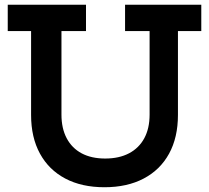

<svg xmlns="http://www.w3.org/2000/svg" viewBox="-20 -775 878 806"><path d="M505 -755H825V-644.5H727V-292.5Q727 -198 689.8 -130Q652.5 -62 583.2 -25.5Q514 11 418.5 11Q323 11 254 -25.5Q185 -62 147.8 -130Q110.5 -198 110.5 -292.5V-644.5H12.5V-755H341V-644.5H238V-294Q238 -236 260 -194.5Q282 -153 323 -131.2Q364 -109.5 421.5 -109.5Q480 -109.5 521.8 -131.5Q563.5 -153.5 585.8 -194.8Q608 -236 608 -294V-644.5H505Z"/></svg>

Font: Hepta Slab SemiBold
Style: Regular
Weight: 600
Designer: Michael LaGattuta
Foundry: Michael LaGattuta
Version: Version 1.102